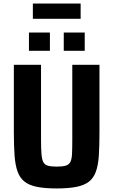

<svg xmlns="http://www.w3.org/2000/svg" viewBox="-20 -1053 639 1081"><path d="M299 8Q232 8 188 -1Q144 -10 118 -30.5Q92 -51 79 -87Q66 -123 62 -177.5Q58 -232 58 -307V-688H211V-268Q211 -217 213.5 -186Q216 -155 224 -140Q232 -125 250 -120Q268 -115 299 -115Q331 -115 349 -120Q367 -125 375.5 -140Q384 -155 385.5 -186Q387 -217 387 -268V-688H540V-307Q540 -232 536.5 -177.5Q533 -123 520 -87Q507 -51 481 -30.5Q455 -10 410.5 -1Q366 8 299 8ZM143 -767V-870H261V-767ZM339 -767V-870H457V-767ZM165 -947V-1033H434V-947Z"/></svg>

Font: Saira SemiCondensed
Style: Bold
Weight: 700
Width: 4
Designer: Hector Gatti with collaboration of the Omnibus-Type team
Foundry: Omnibus-Type
Version: Version 1.101